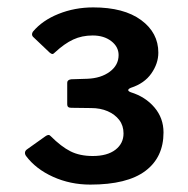

<svg xmlns="http://www.w3.org/2000/svg" viewBox="-20 -877 507 519"><path d="M68.9 -777.9Q64.2 -783.7 68.9 -791.3Q94.5 -821.9 138.2 -839.4Q182 -857 232.1 -857Q314.8 -857 361.4 -822.8Q408 -788.6 408 -734.6Q408 -705.4 389.1 -678.4Q370.2 -651.4 333.6 -639.6Q326.6 -636.6 326.6 -633.4Q326.6 -630.3 333.6 -627.6Q373 -615.4 397.5 -586.6Q422 -557.7 422 -519Q422 -451.7 372.9 -414.9Q323.8 -378 224.1 -378Q170.1 -378 123.5 -399Q76.9 -420 50.3 -455.5Q46.9 -460.4 47.6 -465.3Q48.3 -470.2 53.9 -473.9L102.8 -508.7Q111.8 -515.2 116.6 -509.4Q145.6 -480.4 170.7 -467.9Q195.8 -455.3 230.7 -455.3Q270 -455.3 292 -472.2Q313.9 -489.1 313.9 -516.3Q313.9 -537.6 302.3 -552.7Q290.7 -567.8 271 -576.4Q251.3 -584.9 226.5 -584.9L172.4 -585.6Q161.7 -585.6 161.7 -594.6V-653.4Q161.7 -661.2 172.4 -662.7L216.2 -664.1Q253 -665.5 276.8 -683.2Q300.6 -700.9 300.6 -728.2Q300.6 -750.5 280.8 -765.8Q260.9 -781.1 230.5 -781.1Q201.5 -781.1 177.8 -770.1Q154.1 -759.1 128.6 -735.4Q124.5 -731 121.6 -731Q118.8 -731 114.4 -734.7L68.9 -777.9Z"/></svg>

Font: Libre Franklin Thin
Style: Regular
Weight: 100
Designer: Pablo Impallari, Rodrigo Fuenzalida, Nhung Nguyen
Foundry: Impallari Type
Version: Version 3.000